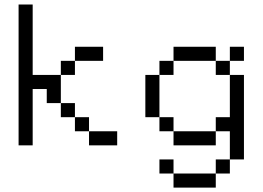

<svg xmlns="http://www.w3.org/2000/svg" viewBox="-20 -645 1165 852"><path d="M62.5 -625V0H125V-250H187.5V-187.5H250V-312.5H125V-625ZM250 -125H312.5V-187.5H250ZM250 -312.5H312.5V-375H250ZM312.5 -62.5H375V-125H312.5ZM312.5 -375H437.5V-437.5H312.5ZM375 0H500V-62.5H375Z M625 -312.5V-125H687.5V-312.5ZM687.5 125H750V62.5H687.5ZM687.5 -62.5H750V-125H687.5ZM687.5 -312.5H750V-375H687.5ZM750 187.5H937.5V125H750ZM750 0H937.5V-62.5H750ZM750 -375H937.5V-437.5H750ZM937.5 125H1000V62.5H937.5ZM937.5 -62.5H1000V62.5H1062.5V-312.5H1000V-125H937.5ZM937.5 -312.5H1000V-375H937.5ZM1000 -375H1062.5V-437.5H1000Z"/></svg>

Font: ChillMoonMono
Style: Regular
Weight: 400
Designer: Warren2060
Foundry: ChillType
Version: Version 1.000;Glyphs 3.1.1 (3135)